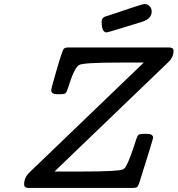

<svg xmlns="http://www.w3.org/2000/svg" viewBox="-20 -928 877 948"><path d="M99.1 -17.1Q99.1 -51.3 125 -76.2L689.9 -619.1H570.8Q389.6 -619.1 370.1 -606.9Q346.2 -592.8 314.9 -491.2Q309.1 -472.2 302.5 -467.5Q295.9 -462.9 280.8 -462.9H261.2Q233.4 -462.9 232.9 -482.9Q232.9 -491.7 260.5 -585.9Q288.1 -680.2 294.9 -687Q300.8 -693.8 318.8 -693.8H813Q836.9 -693.8 836.9 -678.2Q836.9 -646 812 -622.1L249 -81.1H379.9Q482.9 -81.1 529.5 -84Q576.2 -86.9 585.7 -91.1Q595.2 -95.2 602.1 -106.9Q620.1 -137.7 651.9 -237.8Q657.7 -256.8 663.8 -262Q669.9 -267.1 688 -267.1H707Q735.8 -267.1 735.8 -247.1Q735.8 -241.2 667 -22.9Q662.1 -8.8 656.5 -4.4Q650.9 0 636.2 0H123Q99.1 0 99.1 -17.1ZM481.9 -820.8Q481.9 -824.7 482.4 -827.9Q482.9 -831.1 484.4 -833.5Q485.8 -835.9 486.8 -837.4Q487.8 -838.9 490.5 -840.8Q493.2 -842.8 494.6 -844Q496.1 -845.2 499.5 -846.2Q502.9 -847.2 504.4 -847.7Q505.9 -848.1 510 -849.6Q514.2 -851.1 515.1 -851.1Q683.1 -908.2 691.9 -908.2Q709 -908.2 719 -897.2Q729 -886.2 729 -871.1Q729 -835.9 683.1 -820.8Q512.2 -767.6 506.8 -768.1Q481.9 -767.6 481.9 -820.8Z"/></svg>

Font: CMU Concrete
Style: BoldItalic
Weight: 700
Italic angle: -14.04°
Version: Version 0.7.0